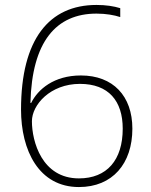

<svg xmlns="http://www.w3.org/2000/svg" viewBox="-20 -746 610 776"><path d="M65 -303C65 -138 137 10 299 10C435 10 515 -85 515 -226C515 -358 437 -441 307 -441C198 -441 133 -385 106 -330H103C109 -578 207 -691 370 -691C408 -691 442 -685 466 -677V-713C440 -721 408 -726 370 -726C179 -726 65 -588 65 -303ZM299 -25C149 -25 109 -175 109 -256C109 -322 183 -407 303 -407C419 -407 476 -338 476 -226C476 -99 412 -25 299 -25Z"/></svg>

Font: Noto Sans Georgian ExtraLight
Style: Regular
Weight: 200
Designer: Monotype Design Team, Akaki Razmadze
Foundry: Google LLC
Version: Version 2.005